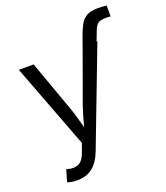

<svg xmlns="http://www.w3.org/2000/svg" viewBox="-166 -847 1012 1169"><g transform="rotate(-20 339.5 -263.0)"><path d="M439.5 -545.9 463.4 -612.3Q477.1 -649.9 492.4 -677.2Q507.8 -704.6 533.9 -719.5Q560.1 -734.4 605 -734.4Q640.6 -734.4 663.1 -730.5V-660.2Q656.2 -661.1 648.9 -661.6Q641.6 -662.1 635.7 -662.1Q594.2 -662.1 579.6 -649.4Q564.9 -636.7 555.7 -612.3L530.3 -545.9H535.6L295.9 81.5Q271 146.5 231 177.2Q190.9 208 132.8 208Q109.4 208 92.3 204.6Q75.2 201.2 68.4 197.8L90.8 121.6L100.1 124Q140.6 134.8 169.9 120.8Q199.2 106.9 219.2 48.3L234.9 2.9L26.4 -545.9H122.6L238.8 -222.2Q251.5 -186.5 261.5 -151.4Q271.5 -116.2 280.8 -82Q290 -116.2 300 -151.4Q310.1 -186.5 322.8 -222.2L439.9 -545.9Z"/></g></svg>

Font: Inter-Regular
Style: Regular
Weight: 400
Designer: Rasmus Andersson
Foundry: rsms
Version: Version 4.000;git-a52131595